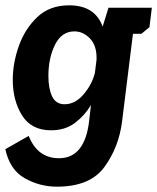

<svg xmlns="http://www.w3.org/2000/svg" viewBox="-33 -480 591 722"><path d="M375 -451H538L529 -378L499 -353H467L426 -23Q414 73 360 147.5Q306 222 181 222Q117 222 60.5 190.5Q4 159 -13 81L75 31Q108 115 189 115Q285 115 302 -23L309 -85Q286 -46 249 -18Q212 10 159 10Q85 10 50 -46Q15 -102 15 -180Q15 -243 38 -307.5Q61 -372 107.5 -416Q154 -460 227 -460Q324 -460 353 -380ZM247 -362Q199 -362 174 -312Q149 -262 149 -194Q149 -147 163 -117.5Q177 -88 210 -88Q250 -88 282 -126Q314 -164 324 -207L330 -255Q332 -307 306 -334.5Q280 -362 247 -362Z"/></svg>

Font: Zilla Slab
Style: Bold Italic
Weight: 700
Italic angle: -6°
Designer: Typotheque.com
Foundry: Typotheque type foundry
Version: Version 1.1; 2017; ttfautohint (v1.6)